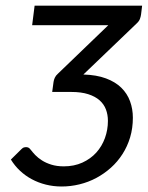

<svg xmlns="http://www.w3.org/2000/svg" viewBox="-20 -662 529 688"><path d="M489.3 -641.6 485.4 -609.9Q484.4 -602.5 481.4 -594.2Q478.5 -585.9 468.8 -577.1L278.8 -395Q326.2 -393.6 359.6 -381.1Q393.1 -368.7 414.6 -347.7Q436 -326.7 446 -299.1Q456.1 -271.5 456.1 -240.2Q456.1 -202.6 446.3 -169.9Q436.5 -137.2 418.9 -109.9Q401.4 -82.5 377.4 -61Q353.5 -39.6 325.2 -24.4Q296.9 -9.3 265.1 -1.5Q233.4 6.3 200.7 6.3Q171.4 6.3 144.3 -0.5Q117.2 -7.3 94 -19.8Q70.8 -32.2 51.8 -50Q32.7 -67.9 19 -90.3L57.1 -127.9Q62 -132.8 65.9 -133.8Q69.8 -134.8 72.8 -134.8Q77.1 -134.8 81.3 -133.3Q85.4 -131.8 90.8 -124.5Q96.7 -116.7 106.4 -106.4Q116.2 -96.2 130.4 -87.2Q144.5 -78.1 164.1 -72Q183.6 -65.9 208.5 -65.9Q245.6 -65.9 275.1 -79.3Q304.7 -92.8 325 -115.2Q345.2 -137.7 356 -167.2Q366.7 -196.8 366.7 -229Q366.7 -251 359.6 -269.8Q352.5 -288.6 336.9 -302.5Q321.3 -316.4 296.1 -324.5Q271 -332.5 235.4 -332.5H167L171.9 -368.7Q172.9 -375.5 176.3 -383.3Q179.7 -391.1 187.5 -397.9L368.2 -571.8H95.2L104 -641.6Z"/></svg>

Font: Carlito
Style: Italic
Weight: 400
Italic angle: -7°
Designer: Lukasz Dziedzic
Foundry: tyPoland Lukasz Dziedzic
Version: Version 1.104